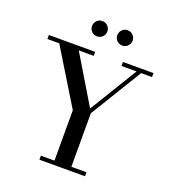

<svg xmlns="http://www.w3.org/2000/svg" viewBox="-165 -1071 1077 1196"><g transform="rotate(20 373.5 -473.0)"><path d="M234 0V-26.5H324V-360.5L102 -723.5H23.5V-750H330.5V-723.5H231.5L421.5 -407.5L614.5 -723.5H514.5V-750H717V-723.5H645L436 -381.5V-26.5H536V0ZM475.5 -844.5Q454 -844.5 439.2 -859.2Q424.5 -874 424.5 -895Q424.5 -916 439.2 -931Q454 -946 475.5 -946Q496.5 -946 511.2 -931Q526 -916 526 -895Q526 -874 511.2 -859.2Q496.5 -844.5 475.5 -844.5ZM307.5 -844.5Q286.5 -844.5 271.8 -859.2Q257 -874 257 -895Q257 -916 271.8 -931Q286.5 -946 308 -946Q329 -946 343.8 -931Q358.5 -916 358.5 -895Q358.5 -874 343.8 -859.2Q329 -844.5 307.5 -844.5Z"/></g></svg>

Font: Bodoni Moda SC 9pt Medium
Style: Regular
Weight: 500
Designer: Owen Earl
Foundry: indestructible type
Version: Version 2.005